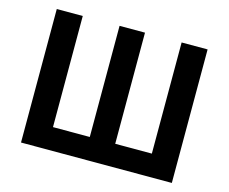

<svg xmlns="http://www.w3.org/2000/svg" viewBox="-103 -884 1225 1028"><g transform="rotate(15 509.5 -370.0)"><path d="M91 0H927V-740H783V-124H580V-740H439V-124H235V-740H91Z"/></g></svg>

Font: Noto Sans CJK JP Bold
Style: Regular
Weight: 700
Designer: Ryoko NISHIZUKA (kana & ideographs); Paul D. Hunt (Latin, Greek & Cyrillic); Wenlong ZHANG (bopomofo); Sandoll Communica
Foundry: Adobe Systems Incorporated
Version: Version 1.004;PS 1.004;hotconv 1.0.82;makeotf.lib2.5.63406